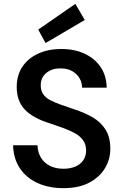

<svg xmlns="http://www.w3.org/2000/svg" viewBox="-20 -967 644 999"><path d="M310 12Q234 12 175 -15Q116 -42 83 -92Q50 -142 48 -211H175Q176 -176 192 -148.5Q208 -121 238 -105Q268 -89 310 -89Q346 -89 372.5 -100.5Q399 -112 413.5 -133.5Q428 -155 428 -184Q428 -214 413.5 -235.5Q399 -257 373 -272Q347 -287 313 -299.5Q279 -312 240 -325Q152 -352 109.5 -396.5Q67 -441 67 -514Q67 -575 96 -619Q125 -663 177.5 -687.5Q230 -712 299 -712Q369 -712 421.5 -687Q474 -662 504 -617.5Q534 -573 535 -511H407Q407 -537 394 -559.5Q381 -582 356.5 -596.5Q332 -611 297 -611Q267 -612 243.5 -601.5Q220 -591 206 -571.5Q192 -552 192 -523Q192 -495 205 -476.5Q218 -458 242 -445.5Q266 -433 297.5 -422Q329 -411 367 -398Q420 -381 462 -356.5Q504 -332 529 -293Q554 -254 554 -192Q554 -138 526 -91.5Q498 -45 444 -16.5Q390 12 310 12ZM217 -743 179 -813 372 -947 421 -863Z"/></svg>

Font: DM Sans 10pt SemiBold
Style: Regular
Weight: 600
Version: Version 4.004;gftools[0.9.30]